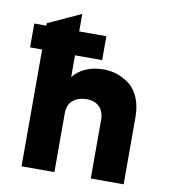

<svg xmlns="http://www.w3.org/2000/svg" viewBox="-81 -793 773 863"><g transform="rotate(10 305.5 -361.0)"><path d="M75 0V-533H20V-642H75V-653L225 -722V-642H349V-533H225V-434Q274 -493 365 -493Q395 -493 424 -483.5Q453 -474 480.5 -454Q508 -434 524.5 -395.5Q541 -357 541 -305V0H391V-266Q391 -307 369 -327.5Q347 -348 312 -348Q274 -348 249.5 -328Q225 -308 225 -268V0Z"/></g></svg>

Font: Overpass Heavy
Style: Regular
Weight: 900
Designer: Delve Withrington, Thomas Jockin
Foundry: Delve Fonts
Version: Version 3.000;DELV;Overpass